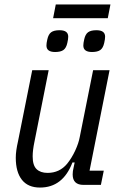

<svg xmlns="http://www.w3.org/2000/svg" viewBox="-20 -832 550 864"><path d="M199 -516 135 -194Q127 -156 127 -128Q127 -88 144.5 -71Q162 -54 194 -54Q248 -54 282 -95Q303 -121 318.5 -154.5Q334 -188 339 -216L399 -516H473L383 -64H447L434 0H356Q307 0 307 -47Q307 -55 308 -62Q309 -69 311 -77L316 -101H306Q263 12 160 12Q106 12 78.5 -23Q51 -58 51 -122Q51 -138 53.5 -156Q56 -174 61 -196L125 -516ZM231 -812H477L465 -750H219ZM228 -598Q189 -598 189 -627Q189 -638 193 -655Q198 -678 210.5 -687Q223 -696 248 -696Q287 -696 287 -667Q287 -656 283 -639Q278 -616 265.5 -607Q253 -598 228 -598ZM394 -598Q355 -598 355 -627Q355 -638 359 -655Q364 -678 376.5 -687Q389 -696 414 -696Q453 -696 453 -667Q453 -656 449 -639Q444 -616 431.5 -607Q419 -598 394 -598Z"/></svg>

Font: IBM Plex Sans Condensed
Style: Italic
Weight: 400
Width: 3
Italic angle: -11°
Designer: Mike Abbink, Paul van der Laan, Pieter van Rosmalen
Foundry: Bold Monday
Version: Version 1.3